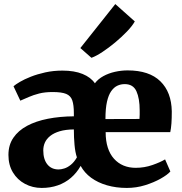

<svg xmlns="http://www.w3.org/2000/svg" viewBox="-20 -914 896 945"><path d="M185 11Q140.5 11 103 -9Q65.5 -29 43.5 -65.5Q21.5 -102 21.5 -151.5Q21.5 -200.5 45.8 -236Q70 -271.5 113.5 -294.8Q157 -318 215.8 -329.5Q274.5 -341 343.5 -341.5V-357.5Q343.5 -397 335.8 -419.8Q328 -442.5 305.8 -451.8Q283.5 -461 239 -461Q201 -461 172.8 -453.8Q144.5 -446.5 122.2 -436.8Q100 -427 80 -418.5L46.5 -489.5Q56 -498 78 -511Q100 -524 131.8 -536.5Q163.5 -549 203.2 -557.8Q243 -566.5 287.5 -566.5Q346 -566.5 386.5 -550Q427 -533.5 447 -504Q462.5 -525 488.5 -539.2Q514.5 -553.5 545.8 -560.5Q577 -567.5 608 -567.5Q714.5 -567.5 769.2 -514Q824 -460.5 825.5 -365.5Q825.5 -331.5 823.8 -306.8Q822 -282 818 -263.5H500Q500 -220.5 510.5 -187.8Q521 -155 541 -132.8Q561 -110.5 588 -99.2Q615 -88 647.5 -88Q691 -88 730.2 -101.8Q769.5 -115.5 792.5 -129.5L818.5 -70Q804 -53.5 770.8 -34.8Q737.5 -16 694.2 -2.5Q651 11 604 11Q551.5 11 506.5 -2Q461.5 -15 428.5 -39.2Q395.5 -63.5 377 -97.5Q357.5 -63 329.2 -38.8Q301 -14.5 264.8 -1.8Q228.5 11 185 11ZM499 -328 666.5 -328.5Q667.5 -336 667.5 -349Q667.5 -362 667.5 -370.5Q667.5 -429.5 651.5 -464.8Q635.5 -500 594 -500Q574.5 -500 557.8 -492.2Q541 -484.5 527.5 -465.5Q514 -446.5 506.5 -413.2Q499 -380 499 -328ZM268.5 -80Q280.5 -80 296.2 -84.8Q312 -89.5 328.5 -102.8Q345 -116 358.5 -139.5Q350 -165 346.8 -201.2Q343.5 -237.5 343.5 -277Q302.5 -276.5 274 -268Q245.5 -259.5 227.5 -245.2Q209.5 -231 201.2 -212.8Q193 -194.5 193 -174Q193 -130 213 -105Q233 -80 268.5 -80ZM429.5 -630 375.5 -677.5 547.5 -894 643.5 -808.5Q630.5 -785.5 604.5 -758.5Q578.5 -731.5 547 -705.2Q515.5 -679 485 -658.8Q454.5 -638.5 431.5 -630Z"/></svg>

Font: Merriweather 24pt Black
Style: Regular
Weight: 900
Designer: Eben Sorkin
Foundry: Eben Sorkin
Version: Version 2.100